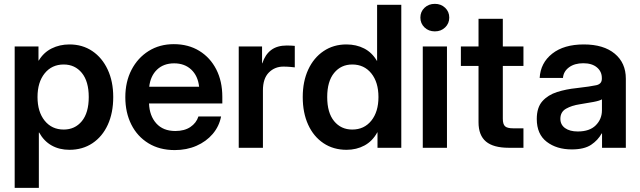

<svg xmlns="http://www.w3.org/2000/svg" viewBox="-20 -752 3259 977"><path d="M54.7 204.1V-515.6H175.8V-443.8H177.2Q201.7 -484.9 242.7 -505.4Q283.7 -525.9 333.5 -525.9Q399.9 -525.9 450 -491.9Q500 -458 528.1 -397.7Q556.2 -337.4 556.2 -258.3Q556.2 -177.7 528.6 -117.4Q501 -57.1 450.7 -23.4Q400.4 10.3 333 10.3Q282.2 10.3 242.9 -11.7Q203.6 -33.7 179.2 -77.6H177.7V204.1ZM304.2 -92.8Q361.3 -92.8 396.5 -135.5Q431.6 -178.2 431.6 -258.3Q431.6 -337.9 396.5 -380.9Q361.3 -423.8 304.2 -423.8Q243.7 -423.8 207.3 -378.7Q170.9 -333.5 170.9 -258.3Q170.9 -183.1 207.3 -137.9Q243.7 -92.8 304.2 -92.8Z M869.1 11.7Q792 11.7 735.4 -22.9Q678.7 -57.6 648.2 -118.4Q617.7 -179.2 617.7 -257.3Q617.7 -335.9 649.2 -396.7Q680.7 -457.5 736.3 -492.4Q792 -527.3 864.3 -527.3Q938.5 -527.3 994.1 -493.2Q1049.8 -459 1080.6 -398.7Q1111.3 -338.4 1111.3 -259.3V-225.6H738.3Q740.7 -162.6 775.4 -124Q810.1 -85.4 872.1 -85.4Q918.5 -85.4 948.7 -105.7Q979 -126 989.7 -159.2H1105Q1095.2 -108.9 1062.3 -70.3Q1029.3 -31.7 979.5 -10Q929.7 11.7 869.1 11.7ZM739.3 -310.5H993.2Q987.3 -365.7 953.4 -397.7Q919.4 -429.7 866.2 -429.7Q812.5 -429.7 779.1 -397.7Q745.6 -365.7 739.3 -310.5Z M1194.8 0V-515.6H1313.5V-430.2H1314.9Q1329.1 -474.1 1359.6 -497.3Q1390.1 -520.5 1439.9 -520.5Q1452.6 -520.5 1462.6 -519.8Q1472.7 -519 1480 -518.6V-409.2Q1473.1 -410.2 1456.5 -411.6Q1439.9 -413.1 1421.9 -413.1Q1377.9 -413.1 1347.9 -382.8Q1317.9 -352.5 1317.9 -292V0Z M1743.7 10.3Q1676.3 10.3 1626 -23.4Q1575.7 -57.1 1548.1 -117.4Q1520.5 -177.7 1520.5 -258.3Q1520.5 -337.4 1548.3 -397.7Q1576.2 -458 1626.5 -491.9Q1676.8 -525.9 1742.7 -525.9Q1793 -525.9 1833 -505.4Q1873 -484.9 1897.9 -442.4H1898.9V-727.5H2022V0H1900.9V-78.6H1899.9Q1875.5 -33.7 1834.7 -11.7Q1793.9 10.3 1743.7 10.3ZM1772.5 -92.8Q1833 -92.8 1869.4 -137.9Q1905.8 -183.1 1905.8 -258.3Q1905.8 -333.5 1869.4 -378.7Q1833 -423.8 1772.5 -423.8Q1715.3 -423.8 1680.2 -380.9Q1645 -337.9 1645 -258.3Q1645 -178.2 1680.2 -135.5Q1715.3 -92.8 1772.5 -92.8Z M2131.3 0V-515.6H2254.4V0ZM2192.9 -592.3Q2161.1 -592.3 2140.1 -612.5Q2119.1 -632.8 2119.1 -662.6Q2119.1 -692.4 2140.1 -712.4Q2161.1 -732.4 2192.9 -732.4Q2224.1 -732.4 2245.1 -712.4Q2266.1 -692.4 2266.1 -662.6Q2266.1 -632.8 2245.1 -612.5Q2224.1 -592.3 2192.9 -592.3Z M2643.6 -515.6V-416.5H2538.6V-147.9Q2538.6 -120.1 2549.8 -109.6Q2561 -99.1 2590.8 -99.1H2643.6V0H2569.3Q2490.7 0 2452.9 -31.7Q2415 -63.5 2415 -129.9V-416.5H2325.2V-515.6H2415V-656.2H2538.6V-515.6Z M2889.6 8.3Q2812.5 8.3 2762 -30.5Q2711.4 -69.3 2711.4 -146.5Q2711.4 -205.1 2740 -237.1Q2768.6 -269 2814.7 -283.7Q2860.8 -298.3 2914.1 -303.7Q2985.8 -312 3014.2 -318.4Q3042.5 -324.7 3042.5 -351.1V-355Q3042.5 -388.2 3017.3 -409.2Q2992.2 -430.2 2948.2 -430.2Q2903.3 -430.2 2875.2 -409.2Q2847.2 -388.2 2844.7 -355.5H2726.1Q2730.5 -432.1 2790 -479Q2849.6 -525.9 2950.7 -525.9Q3051.3 -525.9 3107.9 -479Q3164.6 -432.1 3164.6 -351.6V0H3043.5V-72.8H3041.5Q3022.9 -38.6 2987.8 -15.1Q2952.6 8.3 2889.6 8.3ZM2919.9 -83Q2980.5 -83 3011.7 -114.5Q3043 -146 3043 -190.9V-246.6Q3031.7 -239.3 2999.5 -233.2Q2967.3 -227.1 2929.2 -221.2Q2889.6 -215.3 2860.6 -199Q2831.5 -182.6 2831.5 -147.5Q2831.5 -117.2 2855.5 -100.1Q2879.4 -83 2919.9 -83Z"/></svg>

Font: Inter Display SemiBold
Style: Regular
Weight: 600
Designer: Rasmus Andersson
Foundry: rsms
Version: Version 4.001;git-9221beed3